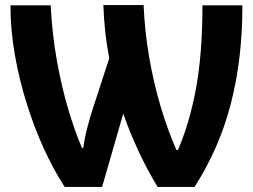

<svg xmlns="http://www.w3.org/2000/svg" viewBox="-20 -734 993 754"><path d="M234 0Q191 -66 152.5 -150Q114 -234 84.5 -328.5Q55 -423 38 -521Q21 -619 21 -713H179Q185 -597 204 -492.5Q223 -388 249 -301.5Q275 -215 302 -153H307Q312 -191 324 -237Q336 -283 349 -321L409 -505Q399 -558 393.5 -607Q388 -656 386 -714H544Q548 -614 565.5 -511.5Q583 -409 611 -315Q639 -221 673 -145H679Q726 -255 750.5 -391Q775 -527 775 -713H932Q932 -502 886.5 -326.5Q841 -151 744 0H599Q559 -65 523 -142.5Q487 -220 464 -288L381 0Z"/></svg>

Font: Noto Sans IKEA
Style: Bold
Weight: 600
Designer: Monotype Design Team
Foundry: Monotype Imaging Inc.
Version: Version 2.001